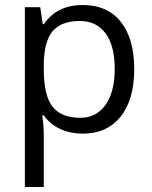

<svg xmlns="http://www.w3.org/2000/svg" viewBox="-20 -526 609 769"><path d="M311 9.3Q262.7 9.3 222.4 -8.8Q182.1 -26.9 155.3 -64H149.4Q155.3 -20.5 155.3 18.6V223.1H79.6V-497.1H141.1L151.4 -429.2H155.3Q184.1 -469.7 222.7 -487.8Q261.2 -505.9 311 -505.9Q410.2 -505.9 463.9 -438.5Q517.6 -371.1 517.6 -249Q517.6 -126.5 462.9 -58.6Q408.2 9.3 311 9.3ZM300.3 -441.9Q224.1 -441.9 189.9 -399.9Q155.8 -357.9 155.3 -265.6V-249Q155.3 -144 190.2 -99.1Q225.1 -54.2 302.2 -54.2Q366.2 -54.2 402.8 -106.2Q439.5 -158.2 439.5 -250Q439.5 -342.8 402.8 -392.3Q366.2 -441.9 300.3 -441.9Z"/></svg>

Font: Bpm'online Open Sans
Style: Regular
Weight: 400
Foundry: Ascender Corporation
Version: Version 1.10